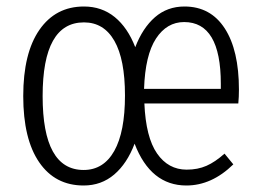

<svg xmlns="http://www.w3.org/2000/svg" viewBox="-20 -554 794 585"><path d="M708 -280.8Q708 -258.3 706.1 -238.8H419.9Q424.3 -135.7 458.5 -86.4Q492.7 -37.1 548.8 -37.1Q582.5 -37.1 609.1 -48.8Q635.7 -60.5 664.1 -85.9L690.9 -53.2Q625 11.2 547.9 11.2Q439 11.2 390.1 -116.2Q367.2 -55.7 327.9 -22.2Q288.6 11.2 234.9 11.2Q147.9 11.2 99.4 -59.6Q50.8 -130.4 50.8 -261.2Q50.8 -392.1 100.1 -463.1Q149.4 -534.2 235.8 -534.2Q290 -534.2 329.6 -502Q369.1 -469.7 392.1 -410.2Q414.6 -468.8 452.1 -501.5Q489.7 -534.2 542 -534.2Q621.6 -534.2 664.8 -467.5Q708 -400.9 708 -280.8ZM652.8 -283.2V-298.8Q652.8 -486.8 541 -486.8Q488.3 -486.8 455.3 -436.5Q422.4 -386.2 418.9 -283.2ZM234.9 -36.1Q295.4 -36.1 328.1 -94Q360.8 -151.9 360.8 -263.2Q360.8 -373 328.6 -429.4Q296.4 -485.8 235.8 -485.8Q109.9 -485.8 109.9 -261.2Q109.9 -36.1 234.9 -36.1Z"/></svg>

Font: Fira Sans Compressed Light
Style: Regular
Weight: 300
Width: 1
Designer: Carrois Corporate & Edenspiekermann AG
Foundry: Carrois Corporate GbR & Edenspiekermann AG
Version: Version 4.203;PS 004.203;hotconv 1.0.88;makeotf.lib2.5.64775